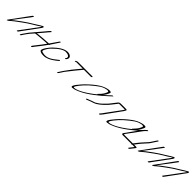

<svg xmlns="http://www.w3.org/2000/svg" viewBox="535 -2371 4321 4321"><g transform="rotate(45 2695.5 -210.0)"><path d="M406.1 -474 70.1 -15C56.8 6 66.3 7 99.1 -11C103.1 -13 107.1 -15 109.6 -16C123 -27 137.4 -40 153.8 -55C191.8 -89 238.9 -122 286 -157L360.5 -212C419.5 -255 476.2 -294 533.4 -328C590.7 -362 622.4 -381 631.9 -387C665.7 -412 696.6 -432 728.5 -448C728 -445 725.5 -440 722.1 -435L397.2 0C391.3 8 394.3 15 403.9 15C413.5 15 427.3 8 433.2 0L752.1 -435C771.9 -465 776.6 -495 737.3 -478C701.4 -460 651.6 -428 578 -381C492 -331 412.1 -279 338.2 -225L263.7 -170C210.6 -131 166.5 -97 133.2 -66L442.1 -474C448.1 -482 445 -489 435.4 -489C425.8 -489 412.1 -482 406.1 -474Z M930.6 -515 925.8 -509C908 -487 890.1 -473 877.1 -453L859.3 -431L714.5 -261C709.1 -258 705.5 -254 702.5 -251C699.6 -248 697.8 -245 698.4 -242C683.6 -223 628.3 -162 614.2 -143L523.7 -14C518.3 -5 514.8 2 511.4 7L506.9 14C501.5 23 503.5 29 511.5 29C519.5 29 531.5 23 536.9 14L541.4 7C544.8 2 549.8 -6 555.2 -15C580.9 -57 614.6 -99 646.5 -142L726.1 -232C730.9 -238 735.7 -238 745.3 -238C752.5 -238 764.4 -240 780.6 -243C796.8 -246 823.8 -249 859.7 -251C895.7 -253 940.1 -257 993.4 -262C1024 -265 1060 -265 1087.6 -267L1012.3 -164L884.8 -1C870 18 865.3 30 870.7 35C876.2 40 885.1 37 898.3 29C909.6 22 914.3 8 920.8 -1L1048.9 -165L1127.8 -272C1143.3 -278 1152.8 -290 1146.7 -296L1276.9 -493C1281.8 -501 1279.3 -508 1271.3 -508C1263.3 -508 1251.8 -501 1246.9 -493L1111.3 -297C1065.7 -295 1044.8 -294 986.6 -289C928.4 -284 829.5 -279 795.4 -272C780.4 -269 770.2 -268 765.4 -268C760.6 -268 756.4 -267 754.6 -266C783.1 -302 863.9 -390 895.3 -431L913.7 -454L961.8 -509L966.6 -515C972.5 -523 969.4 -530 959.8 -530C950.2 -530 936.5 -523 930.6 -515Z M1636.3 -324 1652.7 -349C1657.6 -357 1661 -368 1662.4 -381C1665.1 -417 1637.4 -444 1594.4 -456C1554.8 -467 1517.6 -467 1449.4 -443C1427.9 -435 1399.8 -420 1365.2 -398C1329.4 -376 1283 -338 1227.6 -285C1194.1 -250 1164.9 -217 1132.7 -168C1092.2 -106 1073 -61 1101.7 -42C1122.8 -24 1158.4 -15 1209.7 -15C1295.5 -10 1388.7 -58 1458.4 -109C1492.4 -134 1505.5 -142 1543 -175L1554.9 -187C1572.7 -205 1547.7 -215 1530.2 -196L1515.9 -184C1458.2 -137 1410.5 -99 1342.4 -67C1290.4 -44 1235.3 -38 1184.6 -50C1178.6 -52 1168.1 -53 1153.6 -56C1139.1 -59 1130.5 -64 1128 -71C1119.3 -90 1136.5 -127 1162.7 -168C1202.8 -229 1217.2 -243 1308.3 -326C1329.1 -345 1354.7 -364 1382.2 -382C1440 -419 1484.3 -435 1519.7 -432C1556.5 -432 1583.1 -425 1602.7 -410C1606.2 -407 1610.7 -404 1615.3 -401C1622.8 -396 1633.5 -365 1622.7 -349L1606.3 -324C1601.4 -316 1604 -309 1612 -309C1620 -309 1631.4 -316 1636.3 -324Z M1732.9 23 1809 -93C1860.2 -161 1913.6 -227 1962.2 -287C1997.2 -330 2024 -359 2054.2 -398C2066.1 -414 2076.8 -426 2084.5 -435H2309.5C2317.5 -435 2329 -442 2333.9 -450C2338.9 -458 2337.3 -465 2329.3 -465H2101C2099.2 -466 2097.4 -467 2093.8 -467C2090.2 -467 2087.2 -466 2083 -465H1867C1851.4 -465 1802.9 -450 1803 -432C1803.1 -414 1833.7 -435 1843.3 -435H2048.5C2040.8 -426 2030.1 -414 2018.8 -399C2007.5 -384 1986.2 -358 1952.9 -320C1919.7 -282 1859.7 -207 1779 -93L1702.9 23C1698 31 1700.5 38 1708.5 38C1716.5 38 1728 31 1732.9 23Z M2947.4 -481C2909.9 -446 2866.5 -405 2816.2 -360C2804.3 -349 2793.5 -340 2787.6 -334C2791.5 -339 2798.3 -349 2809.1 -363C2834.6 -397 2848.2 -426 2861.8 -455C2883.2 -495 2876.9 -515 2835 -515C2802.4 -517 2757.7 -509 2702.4 -489C2621.9 -459 2563.1 -418 2474.1 -348C2440 -321 2392.3 -277 2330.2 -217C2300.7 -188 2258.4 -140 2205.4 -73C2164.2 -19 2149.7 15 2159.9 31C2168.1 41 2197.1 40 2247.9 27C2266.8 22 2298.7 11 2342.1 -8C2385.5 -27 2434.1 -52 2487.9 -85C2554.9 -128 2606 -163 2639 -189L2770.2 -293C2869.9 -380 2939 -442 2974.4 -477C2976.4 -479 2978.4 -481 2980.3 -483ZM2693.1 -260 2603 -189C2552.4 -149 2449.6 -84 2424.7 -71C2360.6 -34 2268.6 9 2215.6 9C2177.6 9 2215.7 -55 2328.8 -182C2372 -230 2433.2 -287 2516.7 -353C2587.1 -408 2636.8 -445 2696.7 -466C2723.3 -475 2731.6 -476 2754.9 -482C2793.6 -489 2814.5 -485 2822.1 -471C2826.8 -462 2796.7 -401 2786.4 -386C2774.1 -368 2758 -342 2732.2 -316C2715 -299 2705.5 -288 2699.1 -281L2688.2 -271C2681.9 -264 2682.3 -260 2693.1 -260Z M3063.5 16 3086.7 -13C3090.8 -18 3095 -23 3100.9 -29L3142.4 -87L3376.1 -409C3393.9 -437 3404.3 -456 3406.7 -467C3409.1 -478 3400.6 -483 3378.6 -483H3218.1C3185.7 -483 3162.3 -474 3148.7 -457L3044.9 -324C3030.1 -303 3012.8 -286 2993.8 -264C2972.4 -240 2939.1 -210 2917.7 -188C2883.8 -155 2841.5 -124 2793.1 -97C2780.6 -90 2753.7 -81 2713 -69C2677.1 -57 2652.2 -47 2638.8 -40C2625.3 -33 2613.4 -29 2605.9 -28C2594.4 -25 2585.9 -18 2582.5 -9C2573.7 13 2621 -6 2637 -14C2650.4 -21 2667.9 -28 2687.3 -35C2750.3 -55 2791 -69 2808.9 -79C2819.6 -85 2829.8 -92 2839.9 -97C2875.7 -119 2912.1 -148 2950.1 -184C2988.2 -220 3015 -245 3026.9 -259C3047.1 -283 3065.5 -302 3080.9 -324L3181.7 -452C3185.9 -453 3190.7 -453 3194.3 -453H3358.8C3363.8 -453 3367.8 -453 3371.3 -452C3370.8 -449 3367.4 -444 3363.9 -437L3106.4 -87L3065.5 -30C3059 -23 3054.8 -18 3050.7 -13L3027.5 16C3021.6 24 3024.7 31 3034.3 31C3043.9 31 3057.6 24 3063.5 16Z M4053.4 -481C4015.9 -446 3972.5 -405 3922.2 -360C3910.3 -349 3899.5 -340 3893.6 -334C3897.5 -339 3904.3 -349 3915.1 -363C3940.6 -397 3954.2 -426 3967.8 -455C3989.2 -495 3982.9 -515 3941 -515C3908.4 -517 3863.7 -509 3808.4 -489C3727.9 -459 3669.1 -418 3580.1 -348C3546 -321 3498.3 -277 3436.2 -217C3406.7 -188 3364.4 -140 3311.4 -73C3270.2 -19 3255.7 15 3265.9 31C3274.1 41 3303.1 40 3353.9 27C3372.8 22 3404.7 11 3448.1 -8C3491.5 -27 3540.1 -52 3593.9 -85C3660.9 -128 3712 -163 3745 -189L3876.2 -293C3975.9 -380 4045 -442 4080.4 -477C4082.4 -479 4084.4 -481 4086.3 -483ZM3799.1 -260 3709 -189C3658.4 -149 3555.6 -84 3530.7 -71C3466.6 -34 3374.6 9 3321.6 9C3283.6 9 3321.7 -55 3434.8 -182C3478 -230 3539.2 -287 3622.7 -353C3693.1 -408 3742.8 -445 3802.7 -466C3829.3 -475 3837.6 -476 3860.9 -482C3899.6 -489 3920.5 -485 3928.1 -471C3932.8 -462 3902.7 -401 3892.4 -386C3880.1 -368 3864 -342 3838.2 -316C3821 -299 3811.5 -288 3805.1 -281L3794.2 -271C3787.9 -264 3788.3 -260 3799.1 -260Z M3757.7 -64 3999.1 -392C4027 -427 4046.6 -450 4059.1 -459C4071.6 -468 4079.3 -475 4080.5 -479C4085.2 -491 4064.8 -493 4049.3 -481C4023.1 -461 4002.8 -443 3963.7 -393L3727.7 -64C3722.8 -56 3717.9 -48 3713.9 -40C3706.5 -25 3725.6 -13 3740.1 -12H4015.7C4015.1 -7 4017.6 -5 4024.8 -5C4032 -5 4039.1 -7 4045.7 -12H4112.9C4116.5 -12 4118.9 -12 4119.5 -11L4036.5 95C4030.5 103 4033.6 110 4043.2 110C4052.8 110 4066.5 103 4072.5 95L4151.9 -7C4171.5 -30 4166.6 -42 4136.6 -42H4073L4124.6 -109C4138.3 -126 4159 -155 4175.1 -172L4195.3 -194C4209.5 -210 4224.9 -228 4238 -242L4255.3 -261C4266.5 -274 4282 -288 4292.5 -302L4314.8 -333L4409.2 -478C4414.1 -486 4411.6 -493 4403.6 -493C4395.6 -493 4384.1 -486 4379.2 -478L4283.4 -333L4256.7 -302C4247.8 -291 4236.5 -278 4222.8 -265L4205.6 -246C4191.9 -231 4175.3 -213 4160.4 -196L4141.4 -174L4104.6 -130C4100.5 -123 4094 -116 4088.6 -109L4037 -42H3778.9C3754.9 -42 3742.4 -41 3757.7 -64Z M4573.1 -474 4237.1 -15C4223.8 6 4233.3 7 4266.1 -11C4270.1 -13 4274.1 -15 4276.6 -16C4290 -27 4304.4 -40 4320.8 -55C4358.8 -89 4405.9 -122 4453 -157L4527.5 -212C4586.5 -255 4643.2 -294 4700.4 -328C4757.7 -362 4789.4 -381 4798.9 -387C4832.7 -412 4863.6 -432 4895.5 -448C4895 -445 4892.5 -440 4889.1 -435L4564.2 0C4558.3 8 4561.3 15 4570.9 15C4580.5 15 4594.3 8 4600.2 0L4919.1 -435C4938.9 -465 4943.6 -495 4904.3 -478C4868.4 -460 4818.6 -428 4745 -381C4659 -331 4579.1 -279 4505.2 -225L4430.7 -170C4377.6 -131 4333.5 -97 4300.2 -66L4609.1 -474C4615.1 -482 4612 -489 4602.4 -489C4592.8 -489 4579.1 -482 4573.1 -474Z M5030.1 -474 4694.1 -15C4680.8 6 4690.3 7 4723.1 -11C4727.1 -13 4731.1 -15 4733.6 -16C4747 -27 4761.4 -40 4777.8 -55C4815.8 -89 4862.9 -122 4910 -157L4984.5 -212C5043.5 -255 5100.2 -294 5157.4 -328C5214.7 -362 5246.4 -381 5255.9 -387C5289.7 -412 5320.6 -432 5352.5 -448C5352 -445 5349.5 -440 5346.1 -435L5021.2 0C5015.3 8 5018.3 15 5027.9 15C5037.5 15 5051.3 8 5057.2 0L5376.1 -435C5395.9 -465 5400.6 -495 5361.3 -478C5325.4 -460 5275.6 -428 5202 -381C5116 -331 5036.1 -279 4962.2 -225L4887.7 -170C4834.6 -131 4790.5 -97 4757.2 -66L5066.1 -474C5072.1 -482 5069 -489 5059.4 -489C5049.8 -489 5036.1 -482 5030.1 -474Z"/></g></svg>

Font: MewTooHand
Style: UltimateItaWide
Weight: 400
Designer: Mew Too, Robert Jablonski
Version: Version 0.77